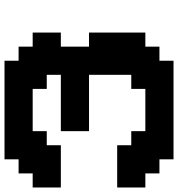

<svg xmlns="http://www.w3.org/2000/svg" viewBox="11 -676 790 852"><g transform="rotate(-90 406.0 -250.0)"><path d="M125 125H562.5V62.5H625V0H687.5V-250H625V-375H687.5V-500H625V-562.5H562.5V-625H125V-562.5H62.5V-500H0V-375H187.5V-437.5H250V-500H437.5V-437.5H500V-375H250V-250H500V-62.5H437.5V0H250V-62.5H187.5V-125H0V0H62.5V62.5H125Z"/></g></svg>

Font: Faithful 32x
Style: Semibold
Weight: 400
Foundry: Faithful Resource Pack
Version: Version 1.0; January 27, 2023